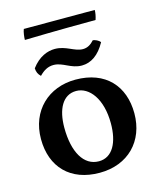

<svg xmlns="http://www.w3.org/2000/svg" viewBox="-117 -858 786 949"><g transform="rotate(-15 276.5 -383.0)"><path d="M459 -775H96C90 -761 87 -734 87 -721C245 -725 389 -726 450 -726C456 -744 459 -761 459 -775ZM327 -526C374 -526 416 -554 448 -613C439 -625 423 -631 411 -633C394 -614 376 -603 353 -603C310 -603 275 -640 218 -640C181 -640 136 -624 98 -573C99 -554 105 -541 118 -529C140 -552 163 -565 191 -565C239 -565 271 -526 327 -526ZM275 9C421 9 516 -89 516 -231C516 -371 431 -467 277 -467C139 -467 37 -372 37 -227C37 -83 126 9 275 9ZM286 -47C209 -47 163 -126 163 -252C163 -345 197 -412 266 -412C333 -412 391 -339 391 -213C391 -116 356 -47 286 -47Z"/></g></svg>

Font: Vollkorn Semibold
Style: Regular
Weight: 600
Designer: Friedrich Althausen
Foundry: Friedrich Althausen
Version: Version 4.015;PS 004.015;hotconv 1.0.88;makeotf.lib2.5.64775